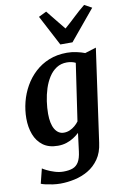

<svg xmlns="http://www.w3.org/2000/svg" viewBox="-114 -914 801 1230"><g transform="rotate(-10 286.0 -299.5)"><path d="M465.5 37.5Q457.5 99.5 428.5 141Q399.5 182.5 358 206.8Q316.5 231 269.2 241.2Q222 251.5 176.5 251.5Q153 251.5 128 248Q103 244.5 82.2 239.8Q61.5 235 51.5 230.5L75.5 135Q83 140.5 104 151Q125 161.5 153 170.2Q181 179 209 179Q245.5 179 269.8 169.8Q294 160.5 308.2 136.8Q322.5 113 328 69L343 -49Q327 -34 306.2 -20.5Q285.5 -7 259.5 1.5Q233.5 10 203 10Q143.5 10 106 -18Q68.5 -46 50.8 -92.8Q33 -139.5 33 -197Q33 -250.5 46.5 -303.8Q60 -357 86.8 -404.2Q113.5 -451.5 153.2 -488.2Q193 -525 245 -546Q297 -567 362 -567Q392.5 -567 424.5 -560Q456.5 -553 477.5 -544.5L550.5 -567ZM407 -493.5Q395.5 -499.5 380.8 -502.8Q366 -506 350.5 -506Q312 -506 283 -487.2Q254 -468.5 233.5 -436.5Q213 -404.5 200.2 -365Q187.5 -325.5 181.5 -283.2Q175.5 -241 175.5 -202.5Q175.5 -170.5 180.8 -145.2Q186 -120 196.5 -102.2Q207 -84.5 221.8 -75.2Q236.5 -66 255 -66Q275.5 -66 293.8 -74Q312 -82 327 -94.8Q342 -107.5 352.5 -122ZM330 -626.5 226 -824.5 277 -849.5Q302.5 -818.5 328 -786Q353.5 -753.5 380.5 -721.5Q417.5 -753.5 451.5 -786Q485.5 -818.5 524 -849.5L572 -823L409 -626.5Z"/></g></svg>

Font: Merriweather 20pt
Style: Bold Italic
Weight: 700
Italic angle: -7.8°
Version: Version 2.101